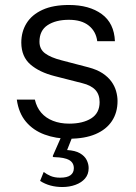

<svg xmlns="http://www.w3.org/2000/svg" viewBox="-20 -547 548 771"><path d="M258 10Q204 10 158.8 -6.8Q113.5 -23.5 84.2 -58.2Q55 -93 47.5 -147H120Q127 -116 145.5 -94.5Q164 -73 192.8 -61.8Q221.5 -50.5 258 -50.5Q313 -50.5 346.5 -71.8Q380 -93 380 -137Q380 -167.5 362.8 -186Q345.5 -204.5 310.5 -213L199 -241.5Q138 -257 102 -288.2Q66 -319.5 65.5 -375.5Q65.5 -420 86.8 -454Q108 -488 150.5 -507.5Q193 -527 257 -527Q338.5 -527 388.5 -490.5Q438.5 -454 441.5 -381.5H370.5Q365.5 -421 336.5 -444.2Q307.5 -467.5 256.5 -467.5Q204 -467.5 171.2 -446Q138.5 -424.5 138.5 -379.5Q138.5 -349.5 161 -332.8Q183.5 -316 226.5 -305L335.5 -276.5Q369.5 -267.5 391.8 -252.8Q414 -238 427.2 -219.8Q440.5 -201.5 446.2 -181Q452 -160.5 452 -141.5Q452 -95 429.5 -61Q407 -27 363.8 -8.5Q320.5 10 258 10ZM336 128Q336 153 321.5 169.8Q307 186.5 283 195.2Q259 204 230.5 204Q205 204 182.8 198Q160.5 192 141 179.5L155.5 143.5Q167.5 153 183.5 159.8Q199.5 166.5 221.5 166.5Q250 166.5 263.2 156.5Q276.5 146.5 276.5 128.5Q276.5 106.5 258 95.8Q239.5 85 198 84Q193.5 84 192.5 82.5Q191.5 81 192.5 78L229 -5H273.5L249.5 55.5Q282.5 57.5 301.2 68.5Q320 79.5 328 95.5Q336 111.5 336 128Z"/></svg>

Font: Public Sans Thin Light
Style: Regular
Weight: 300
Version: Version 1.007